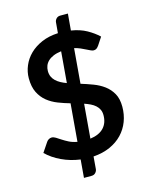

<svg xmlns="http://www.w3.org/2000/svg" viewBox="-136 -908 851 1102"><g transform="rotate(-15 290.0 -356.5)"><path d="M231.5 4.5Q173 -3.5 121.8 -27.5Q70.5 -51.5 34.5 -87L72.5 -143.5Q77.5 -151 85.8 -155.8Q94 -160.5 103 -160.5Q114 -160.5 126.5 -152.8Q139 -145 155 -134.5Q171 -124 191.5 -113.5Q212 -103 240 -98L259 -322Q223.5 -332 188.8 -345.5Q154 -359 126.2 -381.2Q98.5 -403.5 81.5 -437.5Q64.5 -471.5 64.5 -522.5Q64.5 -560.5 79.8 -596.8Q95 -633 124 -661.5Q153 -690 195.5 -708.5Q238 -727 293 -729.5L298.5 -792.5Q299.5 -804.5 308.5 -814Q317.5 -823.5 332 -823.5H377.5L369 -725Q422 -716.5 460.5 -695Q499 -673.5 527.5 -646.5L497.5 -601Q490.5 -591 483.5 -586Q476.5 -581 466.5 -581Q459 -581 448.8 -585.8Q438.5 -590.5 425.2 -597.2Q412 -604 396 -611Q380 -618 360.5 -622.5L343 -415.5Q379 -404.5 414.2 -391.2Q449.5 -378 477.8 -357Q506 -336 523.5 -304.8Q541 -273.5 541 -226.5Q541 -180 525.5 -139.2Q510 -98.5 480.2 -67.2Q450.5 -36 407 -16.5Q363.5 3 307.5 7L301.5 80.5Q300.5 92 291.5 101.8Q282.5 111.5 268 111.5H222.5ZM424 -207.5Q424 -226.5 417.2 -240.8Q410.5 -255 398.2 -266Q386 -277 369.5 -285Q353 -293 333.5 -299.5L316.5 -96.5Q369.5 -103.5 396.8 -132.2Q424 -161 424 -207.5ZM181 -534.5Q181 -515.5 187.5 -501Q194 -486.5 205.8 -475.2Q217.5 -464 233.5 -455.2Q249.5 -446.5 268.5 -439.5L284 -624.5Q256.5 -621 237 -612.8Q217.5 -604.5 205 -592.5Q192.5 -580.5 186.8 -565.8Q181 -551 181 -534.5Z"/></g></svg>

Font: LatoHex
Style: Bold
Weight: 700
Designer: Lukasz Dziedzic
Foundry: tyPoland Lukasz Dziedzic
Version: Version 1.104; Western+Polish opensource